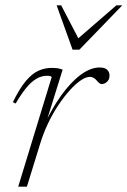

<svg xmlns="http://www.w3.org/2000/svg" viewBox="-20 -697 476 717"><path d="M173 -409Q171.5 -412 167 -413Q162.5 -414 154 -414Q135.5 -414 116.2 -403Q97 -392 78 -368.8Q59 -345.5 38.5 -310.5L28 -315.5Q53 -366.5 76.2 -394.2Q99.5 -422 123.5 -432.8Q147.5 -443.5 172.5 -443.5Q181 -443.5 189 -442.8Q197 -442 203.5 -440.2Q210 -438.5 214 -437L146.5 -220.5H140.5Q172 -289.5 208 -339.8Q244 -390 281 -417.5Q318 -445 352 -445Q371.5 -445 380.2 -436.5Q389 -428 389 -414.5Q389 -405 384.8 -398Q380.5 -391 373.8 -387Q367 -383 360 -383Q355.5 -383 350.8 -386.8Q346 -390.5 341.5 -396Q337 -401.5 330.2 -405.8Q323.5 -410 316 -410Q301 -410 281.5 -396.8Q262 -383.5 240.8 -360Q219.5 -336.5 198.5 -305.2Q177.5 -274 160 -237.5Q142.5 -201 130.5 -162L80.5 0H48ZM436.5 -677 276.5 -511.5H251L191.5 -677H208.5L279.5 -540.5H257L414.5 -677Z"/></svg>

Font: Newsreader 24pt ExtraLight
Style: Italic
Weight: 250
Italic angle: -17°
Designer: Hugues Gentile
Foundry: Production Type
Version: Version 1.003